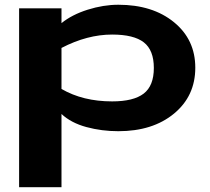

<svg xmlns="http://www.w3.org/2000/svg" viewBox="-20 -535 882 805"><path d="M60.1 250V-500H237.8V-438Q281.7 -473.6 347.7 -494.4Q413.6 -515.1 476.1 -515.1Q619.6 -515.1 709.2 -442.1Q798.8 -369.1 798.8 -251Q798.8 -132.3 709.5 -58.6Q620.1 15.1 476.1 15.1Q406.7 15.1 342.5 -2.2Q278.3 -19.5 237.8 -57.1V250ZM237.8 -162.1Q327.6 -109.9 450.2 -109.9Q540 -109.9 582.5 -142.6Q625 -175.3 625 -250Q625 -324.7 583 -357.4Q541 -390.1 450.2 -390.1Q345.7 -390.1 237.8 -334Z"/></svg>

Font: Messapia Bold
Style: Regular
Weight: 400
Designer: Luca Marsano
Foundry: Collletttivo
Version: Version 1.000;FEAKit 1.0